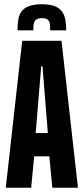

<svg xmlns="http://www.w3.org/2000/svg" viewBox="-20 -879 392 899"><path d="M7 0 84 -688H268L345 0H225L211 -147H140L126 0ZM147 -256H204L179 -569H173ZM176 -859Q214 -859 236.5 -850Q259 -841 270.5 -825Q282 -809 286 -786.5Q290 -764 290 -737H215Q215 -754 213.5 -766.5Q212 -779 204 -786.5Q196 -794 176 -794Q157 -794 148.5 -786.5Q140 -779 138 -766.5Q136 -754 136 -737H62Q62 -764 65.5 -786.5Q69 -809 80.5 -825Q92 -841 115 -850Q138 -859 176 -859Z"/></svg>

Font: Saira UltraCondensed ExtraBold
Style: Regular
Weight: 800
Width: 1
Designer: Hector Gatti with collaboration of the Omnibus-Type team
Foundry: Omnibus-Type
Version: Version 1.101